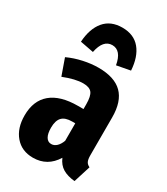

<svg xmlns="http://www.w3.org/2000/svg" viewBox="-197 -874 852 979"><g transform="rotate(30 228.5 -384.5)"><path d="M437 -85 406 14Q363 10 335.5 -6.5Q308 -23 293 -58Q247 17 162 17Q96 17 57 -28.5Q18 -74 18 -149Q18 -236 72 -281.5Q126 -327 230 -327H262V-355Q262 -403 247.5 -421.5Q233 -440 196 -440Q150 -440 82 -413L48 -509Q89 -528 135.5 -538Q182 -548 224 -548Q318 -548 364 -502.5Q410 -457 410 -363V-141Q410 -116 416 -104Q422 -92 437 -85ZM262 -140V-243H244Q203 -243 184.5 -223.5Q166 -204 166 -162Q166 -127 177 -108.5Q188 -90 208 -90Q225 -90 239 -103Q253 -116 262 -140ZM374 -618 294 -603Q280 -683 227 -683Q174 -683 158 -603L79 -618Q84 -697 121.5 -741.5Q159 -786 227 -786Q295 -786 332 -741.5Q369 -697 374 -618Z"/></g></svg>

Font: Fira Sans Extra Condensed
Style: Bold
Weight: 700
Width: 1
Designer: Carrois Corporate & Edenspiekermann AG
Foundry: Carrois Corporate GbR & Edenspiekermann AG
Version: Version 4.203